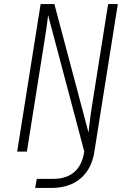

<svg xmlns="http://www.w3.org/2000/svg" viewBox="-20 -750 640 950"><path d="M154 180 162 135H242Q376 135 397 0L218 -675Q217 -661 212.5 -629.5Q208 -598 202 -560L113 0H65L181 -730H249L418 -94Q420 -112 424 -146.5Q428 -181 434 -219L515 -730H563L447 0Q434 86 378.5 133Q323 180 234 180Z"/></svg>

Font: JetBrains Mono NL Thin
Style: Italic
Weight: 100
Italic angle: -9°
Monospace: yes
Designer: Philipp Nurullin, Konstantin Bulenkov
Foundry: JetBrains
Version: Version 2.305; ttfautohint (v1.8.4.7-5d5b)